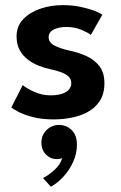

<svg xmlns="http://www.w3.org/2000/svg" viewBox="-20 -442 460 730"><path d="M218.5 -422.5Q255.5 -422.5 287 -415.8Q318.5 -409 340.2 -400.5Q362 -392 369 -386L325.5 -309.5Q315.5 -317.5 289.8 -328.5Q264 -339.5 232.5 -339.5Q204 -339.5 184.5 -329.8Q165 -320 165 -300.5Q165 -281 186 -269.5Q207 -258 244.5 -249.5Q276 -243 306.5 -229.8Q337 -216.5 357 -191.8Q377 -167 377 -126Q377 -85.5 359.8 -58.8Q342.5 -32 314 -16.5Q285.5 -1 251.5 5.5Q217.5 12 184 12Q140.5 12 107.5 3.8Q74.5 -4.5 53.2 -15.2Q32 -26 23 -33.5L66.5 -118.5Q79.5 -107 109.2 -93.2Q139 -79.5 173.5 -79.5Q209.5 -79.5 230.2 -92Q251 -104.5 251 -125.5Q251 -141 241 -150.8Q231 -160.5 213.5 -167Q196 -173.5 172.5 -178.5Q151 -183 128.5 -191.8Q106 -200.5 86.5 -215Q67 -229.5 55 -251.2Q43 -273 43 -303.5Q43 -342.5 68 -368.8Q93 -395 133 -408.8Q173 -422.5 218.5 -422.5ZM173.5 268 143.5 235Q163 225.5 186.2 204.8Q209.5 184 216.5 159Q208.5 163 195 163Q172.5 163 155 145.8Q137.5 128.5 137.5 100Q137.5 71.5 157.2 52.2Q177 33 204.5 33Q232.5 33 252.5 52.5Q272.5 72 272.5 108Q272.5 141.5 258.5 172.8Q244.5 204 222 228.8Q199.5 253.5 173.5 268Z"/></svg>

Font: League Spartan Thin SemiBold
Style: Regular
Weight: 600
Version: Version 2.002